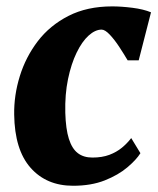

<svg xmlns="http://www.w3.org/2000/svg" viewBox="-20 -586 506 616"><path d="M214.5 10Q129 10 78 -47.8Q27 -105.5 25.5 -218.5Q24.5 -280 43.5 -341.5Q62.5 -403 101.2 -453.8Q140 -504.5 199.8 -535Q259.5 -565.5 340 -565.5Q369.5 -565.5 405 -561Q440.5 -556.5 464.5 -546.5L425 -392.5H389.5Q378 -412 363 -435Q348 -458 332.5 -474.5Q317 -491 306 -491Q285.5 -491 264.2 -471.8Q243 -452.5 225.8 -417Q208.5 -381.5 198.2 -332.2Q188 -283 189.5 -224Q191 -172 201 -140.5Q211 -109 229.5 -94.8Q248 -80.5 276.5 -80.5Q307.5 -80.5 330.8 -89.2Q354 -98 371 -112Q388 -126 401 -143L430.5 -94.5Q417.5 -73.5 388.5 -49Q359.5 -24.5 316 -7.2Q272.5 10 214.5 10Z"/></svg>

Font: Merriweather 24pt Black
Style: Italic
Weight: 900
Italic angle: -7.8°
Designer: Eben Sorkin
Foundry: Eben Sorkin
Version: Version 2.101